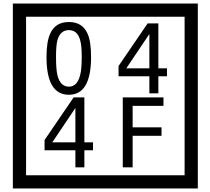

<svg xmlns="http://www.w3.org/2000/svg" viewBox="-20 -980 1195 1090"><path d="M1103 90H53V-960H1103ZM1028 15V-885H128V15ZM497 -656Q497 -442 371 -442Q244 -442 244 -656Q244 -744 265 -789Q294 -855 371 -855Q448 -855 477 -789Q497 -745 497 -656ZM444 -656Q444 -723 435 -752Q420 -809 371 -809Q322 -809 306 -752Q298 -723 298 -656Q298 -587 306 -553Q322 -488 371 -488Q419 -488 435 -554Q444 -587 444 -656ZM928 -547H879V-450H828V-547H653V-605L818 -847H879V-592H928ZM828 -592V-787L697 -592ZM508 -127H459V-30H408V-127H233V-185L398 -427H459V-172H508ZM408 -172V-367L277 -172ZM908 -379H733V-257H897V-209H733V-30H677V-427H908Z"/></svg>

Font: Unicode BMP Fallback SIL
Style: Regular
Weight: 400
Foundry: NRSI, SIL International
Version: Version 5.1 Based on Unicode 5.1